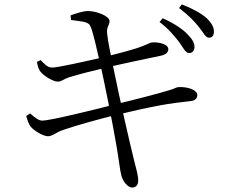

<svg xmlns="http://www.w3.org/2000/svg" viewBox="-20 -804 1040 870"><path d="M835.6 -563.9C850.3 -563.1 860.4 -572.6 861.2 -589.3C862 -609.1 852 -626.1 828.1 -650.4C803.6 -675.1 767.4 -699 717.3 -721.2L702.9 -704.5C744.8 -672.4 771.8 -639.1 792.2 -612.7C810.1 -587.3 820.2 -564.7 835.6 -563.9ZM578.9 45.8C598.9 45.6 606.2 30.1 606.2 15.4C606.2 -11.4 598 -34.5 587.1 -79.2C570.1 -148.3 525.3 -340.2 488.8 -520.9C476.4 -583.2 469.9 -612.7 465.4 -652.3C461.8 -683.2 477.4 -689.9 476.3 -709.2C475.3 -730.6 420 -754.1 376.8 -754.1C361.1 -754.1 325 -744.1 299.5 -734.2L302.1 -713.5C337.4 -707.2 376.7 -708.7 387.9 -688.5C401.5 -664.6 418.7 -578.5 435.2 -509.8C450.6 -443 490.7 -245.3 507.2 -146.3C517.4 -89.7 524.3 -28.1 529.3 -11C535.3 15.3 557.6 46 578.9 45.8ZM197.4 -186.7C218.8 -186.9 229.5 -202.5 266.6 -215.4C326.1 -236.1 435.5 -266.1 507.7 -283.7C680.8 -324.7 745.4 -335.6 842.3 -345.8C868.2 -348.2 874 -361.4 874 -373.6C874 -395.6 832.7 -411.7 788 -409.3C779 -408.6 774.1 -403.3 746.4 -395.1C708.1 -382.9 577.2 -348.7 498.9 -330.6C407.5 -306.5 204.6 -257.4 172.6 -257.4C157.2 -257.4 142.2 -267.3 116.5 -289.9L98.8 -278.6C105.1 -256.6 110.3 -241.5 118 -231.4C133.9 -211 176.4 -186.5 197.4 -186.7ZM241.1 -434.2C259.6 -434.2 265.5 -444.6 293.3 -453.9C338 -467.9 402 -483.6 464.1 -498.2C519.6 -511.9 638.9 -537.2 703.5 -550.4C728.4 -555.2 742.7 -564.2 742.7 -581.1C742.7 -604.7 697.6 -614.1 668.3 -611.7C658.7 -610.9 643.2 -599.8 601.3 -586.1C557.5 -572.2 505.8 -559 451.1 -545.2C368.4 -526.1 241.4 -497.8 216.8 -497.8C193.9 -497.8 180.5 -515.7 164 -531.8L147.3 -523.7C151.3 -503 153.9 -492 163.3 -479.6C177.4 -460.2 221 -434.2 241.1 -434.2ZM925.5 -633.4C940 -632.6 948.5 -641.5 949.3 -658.4C950.1 -679.2 940.3 -698.4 916.1 -722C892.4 -743 854.5 -764.3 803.9 -784.1L791.4 -767.6C834.8 -734.5 858.5 -709.8 880.1 -683C901.2 -658 910.1 -634.2 925.5 -633.4Z"/></svg>

Font: Source Han Serif CN VF
Style: Regular
Weight: 250
Designer: Ryoko NISHIZUKA 西塚涼子 (kana & ideographs); Frank Grießhammer (Latin, Greek & Cyrillic); Wenlong ZHANG 张文龙 (bopomofo); San
Foundry: Adobe
Version: Version 2.002;hotconv 1.1.0;makeotfexe 2.6.0